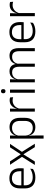

<svg xmlns="http://www.w3.org/2000/svg" viewBox="1427 -2131 876 3770"><g transform="rotate(-90 1865.0 -246.0)"><path d="M265 10.5Q159.5 10.5 105 -42.5Q50.5 -95.5 50.5 -193.5V-288.5Q50.5 -390.5 101.2 -445Q152 -499.5 249 -499.5Q314 -499.5 358 -475Q402 -450.5 424.2 -404.5Q446.5 -358.5 446.5 -294V-276.5Q446.5 -262 445.5 -247.5Q444.5 -233 443 -218.5H387Q388 -240.5 388 -260.2Q388 -280 388 -296.5Q388 -345.5 372.2 -379.8Q356.5 -414 325.8 -432Q295 -450 249 -450Q180.5 -450 145.5 -409.8Q110.5 -369.5 110.5 -293.5V-246L111 -238V-187.5Q111 -154 120.8 -127Q130.5 -100 150.8 -80.8Q171 -61.5 201.8 -51.5Q232.5 -41.5 273.5 -41.5Q321 -41.5 361.8 -54.8Q402.5 -68 438 -91.5L432 -37Q401 -15.5 358.5 -2.5Q316 10.5 265 10.5ZM82 -218.5V-265H429.5V-218.5Z M511.5 0 676 -262V-244L514.5 -487.5H581.5L716.5 -281H723L857.5 -487.5H924.5L763 -244.5V-262L927.5 0H860.5L723 -220.5H716.5L578.5 0Z M1252.5 10.5Q1206 10.5 1170.8 -6.5Q1135.5 -23.5 1114.2 -54.2Q1093 -85 1088 -126.5H1068L1087.5 -183Q1089.5 -136 1109.5 -104.2Q1129.5 -72.5 1162.5 -56.5Q1195.5 -40.5 1236 -40.5Q1303.5 -40.5 1339.8 -80.8Q1376 -121 1376 -198V-291Q1376 -367.5 1340 -407.8Q1304 -448 1235.5 -448Q1196 -448 1164.8 -431.8Q1133.5 -415.5 1113.2 -387.2Q1093 -359 1086 -322L1069.5 -366.5H1087Q1094 -403 1114.5 -432.5Q1135 -462 1170.2 -479.8Q1205.5 -497.5 1255.5 -497.5Q1344 -497.5 1390.5 -443.5Q1437 -389.5 1437 -286.5V-202Q1437 -98.5 1390 -44Q1343 10.5 1252.5 10.5ZM1029 172V-487.5H1089.5L1086.5 -366L1087.5 -346V-139.5L1087 -125.5L1089.5 9V172Z M1615.5 -301.5 1600 -348 1615 -350Q1631 -417 1673 -455.8Q1715 -494.5 1781.5 -494.5Q1799 -494.5 1813 -491.8Q1827 -489 1837 -485L1841 -426Q1828.5 -430.5 1812.5 -433.5Q1796.5 -436.5 1777.5 -436.5Q1720.5 -436.5 1677.5 -402.2Q1634.5 -368 1615.5 -301.5ZM1558.5 0V-487.5H1617.5L1614 -341L1619 -336V0Z M1929 0V-487.5H1990V0ZM1959.5 -576.5Q1939.5 -576.5 1929.2 -587.5Q1919 -598.5 1919 -619V-622.5Q1919 -642.5 1929.2 -653.5Q1939.5 -664.5 1959.5 -664.5Q1980 -664.5 1990 -653.5Q2000 -642.5 2000 -622.5V-619Q2000 -598.5 1990 -587.5Q1980 -576.5 1959.5 -576.5Z M2745 0V-307Q2745 -350.5 2734.2 -381.8Q2723.5 -413 2699 -429.8Q2674.5 -446.5 2633 -446.5Q2595 -446.5 2566.2 -430.8Q2537.5 -415 2520 -387.5Q2502.5 -360 2496 -325.5L2484.5 -371H2493Q2499.5 -404.5 2519.2 -433.2Q2539 -462 2572.5 -479.8Q2606 -497.5 2654 -497.5Q2708.5 -497.5 2742 -475.8Q2775.5 -454 2790.5 -412.8Q2805.5 -371.5 2805.5 -313.5V0ZM2133.5 0V-487.5H2194L2191 -366.5L2194 -363.5V0ZM2439.5 0V-307Q2439.5 -350 2428.8 -381.5Q2418 -413 2393.5 -429.8Q2369 -446.5 2328 -446.5Q2289 -446.5 2260.2 -430.5Q2231.5 -414.5 2214.2 -386.5Q2197 -358.5 2190.5 -322.5L2177 -367.5H2191.5Q2198 -403.5 2217 -432.8Q2236 -462 2269 -479.8Q2302 -497.5 2348.5 -497.5Q2416 -497.5 2451.2 -463Q2486.5 -428.5 2496 -360.5Q2498 -350 2498.8 -338.8Q2499.5 -327.5 2499.5 -316V0Z M3135 10.5Q3029.5 10.5 2975 -42.5Q2920.5 -95.5 2920.5 -193.5V-288.5Q2920.5 -390.5 2971.2 -445Q3022 -499.5 3119 -499.5Q3184 -499.5 3228 -475Q3272 -450.5 3294.2 -404.5Q3316.5 -358.5 3316.5 -294V-276.5Q3316.5 -262 3315.5 -247.5Q3314.5 -233 3313 -218.5H3257Q3258 -240.5 3258 -260.2Q3258 -280 3258 -296.5Q3258 -345.5 3242.2 -379.8Q3226.5 -414 3195.8 -432Q3165 -450 3119 -450Q3050.5 -450 3015.5 -409.8Q2980.5 -369.5 2980.5 -293.5V-246L2981 -238V-187.5Q2981 -154 2990.8 -127Q3000.5 -100 3020.8 -80.8Q3041 -61.5 3071.8 -51.5Q3102.5 -41.5 3143.5 -41.5Q3191 -41.5 3231.8 -54.8Q3272.5 -68 3308 -91.5L3302 -37Q3271 -15.5 3228.5 -2.5Q3186 10.5 3135 10.5ZM2952 -218.5V-265H3299.5V-218.5Z M3489.5 -301.5 3474 -348 3489 -350Q3505 -417 3547 -455.8Q3589 -494.5 3655.5 -494.5Q3673 -494.5 3687 -491.8Q3701 -489 3711 -485L3715 -426Q3702.5 -430.5 3686.5 -433.5Q3670.5 -436.5 3651.5 -436.5Q3594.5 -436.5 3551.5 -402.2Q3508.5 -368 3489.5 -301.5ZM3432.5 0V-487.5H3491.5L3488 -341L3493 -336V0Z"/></g></svg>

Font: Anek Gujarati Light
Style: Regular
Weight: 300
Designer: Mrunmayee Ghaisas (Gujarati), Yesha Goshar (Latin)
Foundry: Ek Type
Version: Version 1.003